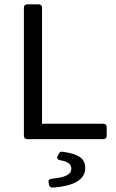

<svg xmlns="http://www.w3.org/2000/svg" viewBox="-20 -645 536 890"><path d="M90.8 -609.4V-15.6C90.8 -5.9 96.7 0 106.4 0H459C468.8 0 474.6 -5.9 474.6 -15.6V-55.7C474.6 -65.4 468.8 -71.3 459 -71.3H174.8V-609.4C174.8 -619.1 168.9 -625 159.2 -625H106.4C96.7 -625 90.8 -619.1 90.8 -609.4ZM205.1 201.2 207 210.9C209 219.7 214.8 225.6 224.6 224.6C321.3 217.8 375 188.5 375 133.8C375 91.8 348.6 69.3 271.5 58.6C262.7 56.6 255.9 59.6 252 68.4L247.1 79.1C242.2 88.9 247.1 95.7 258.8 97.7C293 103.5 310.5 115.2 310.5 136.7C310.5 162.1 289.1 176.8 219.7 183.6C208 184.6 203.1 191.4 205.1 201.2Z"/></svg>

Font: Ed Sans Neue
Style: Regular
Weight: 400
Designer: Stephen Hutchings
Version: Version 1.004;PS 001.004;hotconv 1.0.88;makeotf.lib2.5.64775